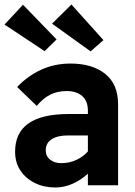

<svg xmlns="http://www.w3.org/2000/svg" viewBox="-26 -822 601 852"><path d="M219 10Q169 10 128.5 -10Q88 -30 64.5 -65.5Q41 -101 41 -149Q41 -316 278 -316H364V-331Q364 -374 338.5 -396Q313 -418 270 -418Q229 -418 197 -402Q165 -386 137 -352L50 -436Q98 -486 157.5 -513Q217 -540 287 -540Q383 -540 440.5 -494.5Q498 -449 498 -359V0H364V-51Q333 -23 296 -6.5Q259 10 219 10ZM246 -98Q281 -98 312 -112Q343 -126 364 -150V-221H276Q229 -221 203 -204Q177 -187 177 -155Q177 -129 196.5 -113.5Q216 -98 246 -98ZM376 -594 205 -717 291 -802 433 -644ZM172 -595 -6 -713 76 -801 225 -647Z"/></svg>

Font: Readex Pro SemiBold
Style: Regular
Weight: 600
Designer: Bonnie Shaver-Troup, Thomas Jockin
Foundry: Lexend
Version: Version 1.204; ttfautohint (v1.8.4.7-5d5b)